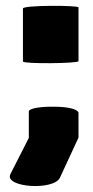

<svg xmlns="http://www.w3.org/2000/svg" viewBox="-20 -526 317 653"><path d="M15 67C-5 112 164 123 184 78L247 -58V-143C243 -156 206 -163 166 -163C126 -164 82 -159 78 -148V-57ZM58 -317C58 -308 247 -310 247 -318V-501C247 -508 58 -509 58 -497Z"/></svg>

Font: Lilita 2
Style: Regular
Weight: 400
Designer: Juan Montoreano
Foundry: Juan Montoreano
Version: Version 2.001